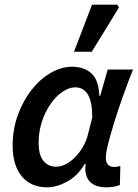

<svg xmlns="http://www.w3.org/2000/svg" viewBox="-20 -788 590 820"><path d="M181 12Q112 12 73 -35Q34 -82 34 -166Q34 -236 56.5 -297.5Q79 -359 115.5 -405Q152 -451 197 -477Q242 -503 287 -503Q340 -503 371 -474Q402 -445 404 -379H408L440 -491H548Q527 -438 506.5 -381Q486 -324 469.5 -271Q453 -218 442.5 -176.5Q432 -135 432 -114Q432 -95 441 -85Q450 -75 467 -75Q476 -75 482 -76.5Q488 -78 494 -79L492 2Q480 7 465.5 9.5Q451 12 433 12Q395 12 371 -5.5Q347 -23 344 -65Q344 -69 344.5 -75Q345 -81 346 -88H342Q312 -37 267 -12.5Q222 12 181 12ZM219 -76Q240 -76 260.5 -86.5Q281 -97 299.5 -115.5Q318 -134 332 -157Q346 -180 353 -204L374 -286Q374 -353 355.5 -384Q337 -415 301 -415Q275 -415 247 -396Q219 -377 196 -344Q173 -311 159 -268.5Q145 -226 145 -178Q145 -126 165.5 -101Q186 -76 219 -76ZM296 -567 373 -768H481L488 -756L372 -567Z"/></svg>

Font: Source Sans 3 SemiBold
Style: Italic
Weight: 600
Italic angle: -11°
Designer: Paul D. Hunt
Foundry: Adobe
Version: Version 3.046;hotconv 1.0.118;makeotfexe 2.5.65603